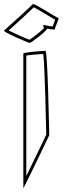

<svg xmlns="http://www.w3.org/2000/svg" viewBox="-56 -965 333 971"><path d="M-36 -810C-38 -802 88 -748 94 -748C103 -748 184 -812 182 -820C182 -820 227 -812 222 -818C220 -824 246 -874 239 -874C232 -874 114 -952 110 -944C106 -938 -35 -810 -36 -810ZM-12 -811C20 -839 95 -908 115 -928C138 -917 201 -877 223 -865C219 -853 213 -840 210 -831C198 -832 185 -835 185 -835L162 -839L166 -822C153 -808 107 -772 93 -764C75 -770 15 -797 -12 -811ZM62 -14C62 -6 193 -281 193 -281C193 -288 185 -708 174 -708C164 -708 62 -701 62 -694ZM77 -75V-684C98 -688 143 -691 163 -692C171 -624 177 -319 178 -284C168 -263 111 -144 77 -75Z"/></svg>

Font: Ampere
Style: OuLn
Weight: 400
Version: Version 1